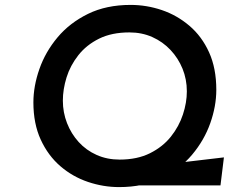

<svg xmlns="http://www.w3.org/2000/svg" viewBox="-20 -755 983 782"><path d="M646 -85 892 -114 878 0H491ZM465 7Q401 7 338.5 -14Q276 -35 226 -78Q176 -121 146 -186Q116 -251 116 -338Q116 -404 140.5 -474Q165 -544 214.5 -603Q264 -662 338.5 -698.5Q413 -735 512 -735Q577 -735 639 -714Q701 -693 751.5 -650Q802 -607 831.5 -542Q861 -477 861 -389Q861 -323 836.5 -253.5Q812 -184 762.5 -125Q713 -66 639 -29.5Q565 7 465 7ZM467 -105Q539 -105 591 -131Q643 -157 676 -198.5Q709 -240 725 -288.5Q741 -337 741 -383Q741 -432 723.5 -475Q706 -518 674.5 -551.5Q643 -585 600.5 -604Q558 -623 507 -623Q435 -623 383.5 -597.5Q332 -572 299 -530Q266 -488 251 -439.5Q236 -391 236 -345Q236 -297 253 -253.5Q270 -210 300.5 -176.5Q331 -143 373.5 -124Q416 -105 467 -105Z"/></svg>

Font: Josefin Sans Thin SemiBold
Style: Italic
Weight: 600
Italic angle: -7°
Version: Version 2.000